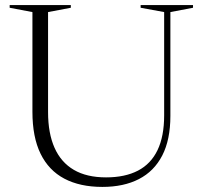

<svg xmlns="http://www.w3.org/2000/svg" viewBox="-20 -725 799 755"><path d="M625.5 -271.5V-677.5L533 -694.5V-705H739V-694.5L650 -677.5V-269.5Q650 -175.5 618 -113.5Q586 -51.5 526.2 -20.8Q466.5 10 382.5 10Q294.5 10 233 -22.5Q171.5 -55 139.5 -120.5Q107.5 -186 107.5 -285.5V-677.5L18 -694.5V-705H258.5V-694.5L169 -677.5V-284Q169 -201 194.5 -143.8Q220 -86.5 270.5 -57Q321 -27.5 397 -27.5Q471.5 -27.5 522.5 -54Q573.5 -80.5 599.5 -134.8Q625.5 -189 625.5 -271.5Z"/></svg>

Font: Newsreader 60pt Light
Style: Regular
Weight: 300
Designer: Hugues Gentile
Foundry: Production Type
Version: Version 1.003